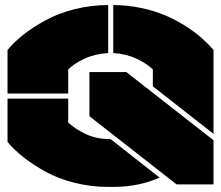

<svg xmlns="http://www.w3.org/2000/svg" viewBox="-20 -730 875 760"><path d="M250 -455.1V-359.9H9.8V-532.2Q36.1 -564 73 -593Q109.9 -622.1 159.7 -649.4Q209.5 -676.8 274.4 -693.4Q339.4 -710 408.2 -710V-520Q355 -516.6 314.2 -497.6Q273.4 -478.5 250 -455.1ZM9.8 -168V-339.8H250V-245.1Q275.9 -220.2 318.8 -199.7Q361.8 -179.2 418 -179.2L611.8 -26.9Q528.8 9.8 428.2 9.8H408.2Q339.4 9.8 274.7 -6.6Q210 -22.9 160.2 -50.5Q110.4 -78.1 73.5 -107.2Q36.6 -136.2 9.8 -168ZM334 -270V-444.8H480L825.2 -174.8V0H679.2ZM428.2 -520V-710Q483.9 -710 537.4 -698.7Q590.8 -687.5 632.8 -669.7Q674.8 -651.9 712.6 -627.9Q750.5 -604 777.1 -580.6Q803.7 -557.1 825.2 -532.2V-200.2L585 -388.2V-455.1Q560.5 -479 520.3 -497.8Q480 -516.6 428.2 -520Z"/></svg>

Font: Nastup Basic
Style: Regular
Weight: 400
Designer: Maksym Kobuzan
Foundry: Zakznak
Version: Version 1.020;FEAKit 1.0